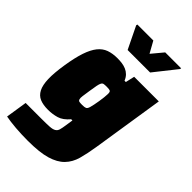

<svg xmlns="http://www.w3.org/2000/svg" viewBox="-278 -839 1141 1141"><g transform="rotate(45 292.0 -268.5)"><path d="M5 0ZM193 206Q168 206 141.5 205Q115 204 90 202Q65 200 43 197Q21 194 5 191L26 56H157Q202 56 226.5 54.5Q251 53 263.5 45.5Q276 38 280.5 23Q285 8 289 -20L296 -67H286Q254 -29 219.5 -19Q185 -9 148 -9Q107 -9 79.5 -20.5Q52 -32 37 -61Q22 -90 20.5 -139.5Q19 -189 31 -265Q43 -341 59.5 -390Q76 -439 99 -467.5Q122 -496 153 -507Q184 -518 224 -518Q244 -518 262.5 -515.5Q281 -513 297.5 -506Q314 -499 327 -486Q340 -473 348 -453H359L372 -510H579L508 -55Q498 9 484.5 57.5Q471 106 439 139Q407 172 349.5 189Q292 206 193 206ZM272 -173Q292 -173 300.5 -177Q309 -181 314 -198Q317 -208 320.5 -225Q324 -242 327 -261Q330 -280 332 -297.5Q334 -315 334 -325Q335 -345 327.5 -349Q320 -353 300 -353Q284 -353 275 -351.5Q266 -350 261 -341Q256 -332 252.5 -314Q249 -296 244 -263Q239 -230 236.5 -212Q234 -194 237 -185Q240 -176 248 -174.5Q256 -173 272 -173ZM164 -595ZM232 -595 164 -735 166 -743H300L340 -671L400 -743H534L532 -735L421 -595Z"/></g></svg>

Font: Azeri Sans Black
Style: Italic
Weight: 900
Designer: Hector Gatti & Omnibus-Type (original fonts) / Cristiano Sobral (main changes and remastering)
Foundry: Omnibus-Type
Version: Version 0.07;August 21, 2020;FontCreator 13.0.0.2681 64-bit;